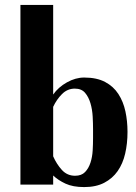

<svg xmlns="http://www.w3.org/2000/svg" viewBox="-20 -750 554 780"><path d="M63 -730H196V-366Q217 -396 252 -415.5Q287 -435 322 -435Q373 -435 407 -417Q441 -399 461 -368Q481 -337 489.5 -297.5Q498 -258 498 -214Q498 -167 488.5 -126Q479 -85 458 -55Q437 -25 403.5 -7.5Q370 10 322 10Q276 10 246 -4Q216 -18 196 -37V0H63ZM196 -115Q210 -83 231.5 -59.5Q253 -36 285 -36Q311 -36 325.5 -51Q340 -66 347.5 -89Q355 -112 356.5 -138.5Q358 -165 358 -189V-225Q358 -248 356.5 -276.5Q355 -305 347.5 -330.5Q340 -356 325.5 -373Q311 -390 284 -390Q254 -390 232 -368Q210 -346 196 -316Z"/></svg>

Font: Gamine
Style: Bold
Weight: 700
Designer: Tapiwanashe Sebastian Garikayi
Version: Version 1.000